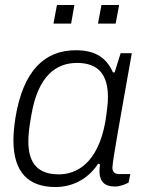

<svg xmlns="http://www.w3.org/2000/svg" viewBox="-20 -740 579 772"><path d="M195 -645H266L279 -720H209ZM374 -645H445L459 -720H388ZM203 12C268 12 332 -17 375 -82L382 -79C380 -67 380 -56 380 -46C382 -10 401 10 441 10C464 10 484 1 497 -6L504 -40H459C441 -40 432 -49 432 -66C432 -94 473 -314 489 -408L510 -526H465L441 -449H434C407 -511 359 -538 285 -538C160 -538 73 -457 42 -266C37 -233 34 -202 34 -176C34 -45 96 12 203 12ZM217 -39C136 -39 94 -79 94 -172C94 -194 96 -221 106 -277C133 -436 206 -487 290 -487C376 -487 414 -439 414 -350C414 -327 411 -300 404 -253C373 -76 281 -39 217 -39Z"/></svg>

Font: Archivo ExtraLight
Style: Italic
Weight: 200
Italic angle: -10°
Designer: Hector Gatti
Foundry: Omnibus-Type
Version: Version 2.001